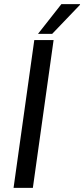

<svg xmlns="http://www.w3.org/2000/svg" viewBox="-20 -915 410 935"><path d="M241 -720 140 0H46L147 -720ZM369 -895 370 -892 234 -750H165L279 -895Z"/></svg>

Font: Chivo
Style: Italic
Weight: 400
Italic angle: -8.05°
Designer: Hector Gatti
Foundry: Omnibus-Type
Version: Version 1.007